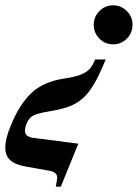

<svg xmlns="http://www.w3.org/2000/svg" viewBox="-73 -522 519 723"><path d="M426 -429Q426 -398 404.5 -376.5Q383 -355 353 -355Q323 -355 301.5 -376.5Q280 -398 280 -429Q280 -459 301.5 -480.5Q323 -502 353 -502Q383 -502 404.5 -480.5Q426 -459 426 -429ZM119 -104Q83 -98 66 -92.5Q49 -87 40.5 -78Q32 -69 25 -51Q21 -40 21 -30Q21 -17 30 -10.5Q39 -4 59 -2L222 19L156 181H137L142 152Q146 127 113 121L23 105Q-16 98 -34.5 81Q-53 64 -53 34Q-53 -1 -32 -50Q0 -129 45 -171.5Q90 -214 167 -226Q208 -232 230 -240.5Q252 -249 264 -262Q276 -275 285 -298H325Q296 -226 270 -188Q244 -150 210 -131.5Q176 -113 119 -104Z"/></svg>

Font: Ibarra Real Nova SemiBold
Style: Italic
Weight: 600
Italic angle: -22°
Designer: Jose Maria Ribagorda & Octavio Pardo
Foundry: Octavio Pardo
Version: Version 1.014